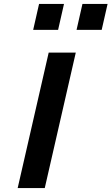

<svg xmlns="http://www.w3.org/2000/svg" viewBox="-20 -958 568 978"><path d="M228 -690H366L208 0H70ZM179 -938H306L276 -806H149ZM400 -938H528L498 -806H370Z"/></svg>

Font: Panefresco 999wt
Style: Italic
Weight: 900
Version: Version 1.001